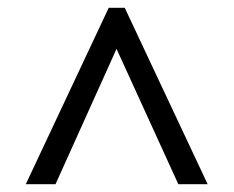

<svg xmlns="http://www.w3.org/2000/svg" viewBox="-20 -734 599 491"><path d="M46 -263 258 -714H299L511 -263H436L278 -609L122 -263Z"/></svg>

Font: Noto Serif Bengali ExtraBold
Style: Regular
Weight: 800
Designer: Juan Bruce, Universal Thirst, Indian Type Foundry and the Monotype Design Team.
Foundry: Monotype Imaging Inc.
Version: Version 2.003